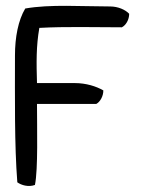

<svg xmlns="http://www.w3.org/2000/svg" viewBox="-20 -611 490 654"><path d="M31 -422C31 -282 29 -116 39 10C53 20 77 27 99 19C110 -34 106 -177 106 -257H308C321 -264 332 -283 332 -303C308 -317 273 -328 235 -328H106C104 -398 103 -453 114 -516C204 -521 302 -518 395 -518C409 -525 420 -544 420 -564C407 -578 382 -589 355 -589C260 -589 150 -597 66 -582C42 -542 31 -484 31 -422Z"/></svg>

Font: Snowfall
Style: Regular
Weight: 400
Designer: Jasper
Foundry: Cannot Into Space Fonts
Version: Version 0.9